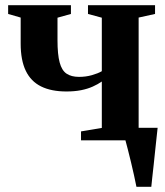

<svg xmlns="http://www.w3.org/2000/svg" viewBox="-20 -543 640 743"><path d="M508 180Q504.5 161.5 498.8 136Q493 110.5 486.8 84Q480.5 57.5 474.5 34.5Q468.5 11.5 465 -1.5L438 -48.5H590Q588 -30.5 585.5 -7Q583 16.5 580.2 42.5Q577.5 68.5 574.8 94Q572 119.5 569.5 141.8Q567 164 565.5 180ZM293.5 0V-34.5L374 -48V-227.5Q359 -217 339 -208Q319 -199 293.8 -194Q268.5 -189 237 -189Q178.5 -189 139 -208.5Q99.5 -228 79.8 -269Q60 -310 60 -374V-475L11.5 -489V-523H254.5V-489L202.5 -474.5V-387.5Q202.5 -332.5 210.8 -301.5Q219 -270.5 237.5 -258Q256 -245.5 286 -245.5Q312 -245.5 335.8 -252.2Q359.5 -259 374 -267.5V-474.5L320.5 -489V-523H580V-489L516.5 -475V-48L580.5 -34.5V0Z"/></svg>

Font: Merriweather 96pt
Style: Bold
Weight: 700
Version: Version 2.100